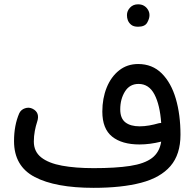

<svg xmlns="http://www.w3.org/2000/svg" viewBox="-20 -836 908 895"><path d="M45.4 -178.2Q45.4 -252 69.8 -308.1Q78.1 -325.2 96.7 -331.3Q115.2 -337.4 131.8 -329.1Q168 -311 152.8 -267.1Q147 -250 142.3 -225.6Q137.7 -201.2 137.7 -176.3Q137.7 -129.4 172.1 -102.3Q206.5 -75.2 269.3 -63.7Q332 -52.2 416.5 -52.2Q519 -52.2 586.2 -62.5Q653.3 -72.8 688.5 -99.4Q723.6 -126 731.4 -175.8Q678.7 -162.6 630.4 -162.6Q548.3 -162.6 502.7 -199.2Q457 -235.8 457 -315.9Q457 -377.4 477.3 -427.7Q497.6 -478 535.2 -507.8Q572.8 -537.6 624 -537.6Q689.9 -537.6 733.9 -493.9Q777.8 -450.2 799.6 -375.7Q821.3 -301.3 821.3 -208Q821.3 -116.2 774.7 -62Q728 -7.8 637.7 15.9Q547.4 39.6 416.5 39.6Q238.3 39.6 141.8 -11Q45.4 -61.5 45.4 -178.2ZM540.5 -326.2Q540.5 -284.2 564.5 -265.6Q588.4 -247.1 630.9 -247.1Q652.3 -247.1 675.8 -251.2Q699.2 -255.4 718.8 -261.2Q725.1 -262.7 731.4 -262.7Q725.6 -346.7 700 -395.8Q674.3 -444.8 626 -444.8Q584.5 -444.8 562.5 -409.4Q540.5 -374 540.5 -326.2ZM571.8 -765.6Q571.8 -785.2 586.2 -800.5Q600.6 -815.9 623.5 -815.9Q639.6 -815.9 650.9 -809.3Q662.1 -802.7 668.5 -792.5Q676.8 -780.3 676.8 -765.1Q676.8 -749 666 -730.2Q655.3 -711.4 623.5 -711.4Q602.5 -711.4 591.3 -720.7Q580.1 -730 575.7 -742.2Q571.8 -752.4 571.8 -765.6Z"/></svg>

Font: Mikhak Medium
Style: Regular
Weight: 500
Designer: Amin Abedi
Version: Version 3.3